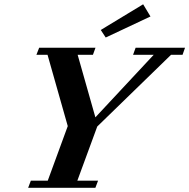

<svg xmlns="http://www.w3.org/2000/svg" viewBox="-20 -889 896 909"><path d="M480.5 -711.4 457 -747.1 657.7 -868.7 692.4 -811ZM113.3 0 126 -33.7H206.1L300.8 -292L205.1 -629.4H152.3L165.5 -663.1H432.1L419.9 -629.4H347.7L431.6 -333.5L707.5 -629.4H609.9L622.1 -663.1H856L844.2 -629.4H789.6L440.4 -290L346.2 -33.7H444.3L431.6 0Z"/></svg>

Font: Elstob 10pt
Style: Bold Italic
Weight: 700
Italic angle: -20°
Designer: Peter S. Baker
Version: Version 1.015